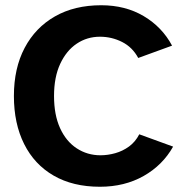

<svg xmlns="http://www.w3.org/2000/svg" viewBox="-20 -700 698 732"><path d="M361 12Q258 12 184.5 -30.5Q111 -73 72 -151Q33 -229 33 -334Q33 -440 74 -517.5Q115 -595 189.5 -637.5Q264 -680 366 -680Q458 -680 528 -638.5Q598 -597 636 -526L507 -479Q485 -520 445.5 -540Q406 -560 361 -560Q312 -560 272.5 -533.5Q233 -507 209.5 -456.5Q186 -406 186 -334Q186 -262 209 -211.5Q232 -161 272.5 -134.5Q313 -108 363 -108Q391 -108 419.5 -116Q448 -124 472 -141.5Q496 -159 511 -188L640 -141Q600 -70 527.5 -29Q455 12 361 12Z"/></svg>

Font: Atkinson Hyperlegible Next
Style: Bold
Weight: 700
Designer: Elliott Scott, Megan Eiswerth, Linus Boman, Theodore Petrosky, Letters from Sweden
Foundry: Applied Design Works, Letters from Sweden
Version: Version 2.001